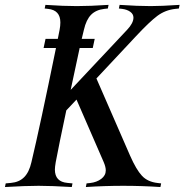

<svg xmlns="http://www.w3.org/2000/svg" viewBox="-20 -752 742 772"><path d="M135.3 -4.9Q82.5 -4.9 0 0L2.9 -14.6L24.4 -16.6Q57.1 -19.5 77.1 -39.6Q97.2 -59.6 106.4 -100.1Q141.1 -245.6 205.1 -559.1H155.3L163.1 -595.7H212.4Q216.8 -616.2 219.7 -632.3Q222.7 -648.4 222.7 -661.6Q222.7 -711.4 172.9 -716.3L159.7 -717.8L162.6 -732.4Q236.3 -727.5 288.6 -727.5Q341.3 -727.5 416.5 -732.4L413.6 -717.8L399.4 -716.3Q365.7 -712.4 346.2 -692.6Q326.7 -672.9 317.4 -632.3Q313.5 -616.2 308.6 -595.7H360.8L353 -559.1H300.3Q286.1 -494.6 264.2 -390.6L491.2 -632.3Q516.6 -659.2 516.6 -681.2Q516.6 -695.3 503.7 -704.6Q490.7 -713.9 471.2 -716.3L458 -717.8L460.9 -732.4Q534.7 -727.5 585.9 -727.5Q627 -727.5 702.1 -732.4L699.2 -717.8L685.1 -716.3Q644.5 -711.9 612.5 -688Q580.6 -664.1 526.4 -606L367.7 -436.5L502.9 -126.5Q527.8 -69.8 550.8 -45.2Q573.7 -20.5 614.7 -16.1L627.9 -14.6L625 0Q551.3 -4.9 475.6 -4.9Q400.4 -4.9 325.2 0L328.1 -14.6L342.3 -16.1Q368.7 -19 387 -32.7Q405.3 -46.4 405.3 -66.9Q405.3 -80.6 397 -100.1L287.6 -351.6L246.6 -308.1Q216.8 -168 204.1 -100.1Q200.7 -80.6 200.7 -70.3Q200.7 -21 251 -16.6L271.5 -14.6L268.6 0Q187.5 -4.9 135.3 -4.9Z"/></svg>

Font: Flanker
Style: Italic
Weight: 400
Italic angle: -12°
Designer: Flanker
Version: Version 2.027